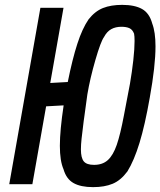

<svg xmlns="http://www.w3.org/2000/svg" viewBox="-20 -757 659 789"><path d="M241 -61.5Q226 -96 226 -158Q226 -221 241.5 -324L169.5 -320L113 0H18L146 -725H241L186.5 -416L258.5 -420Q277.5 -514.5 297.8 -577Q318 -639.5 344 -677.5Q370.5 -711 403.2 -724Q436 -737 482 -737Q533.5 -737 563.8 -720Q594 -703 605.5 -660.5Q619 -625 619 -566.5Q619 -486.5 595.5 -356Q575.5 -242 553.2 -169.5Q531 -97 503.5 -52.5Q476 -15.5 442.8 -1.8Q409.5 12 362.5 12Q311.5 12 282 -4.8Q252.5 -21.5 241 -61.5ZM489 -281.5 514 -412.5Q522.5 -462 527.8 -509.5Q533 -557 533 -588.5Q533 -608.5 531 -618.5Q524.5 -635.5 511.8 -641.2Q499 -647 479 -647Q455 -647 437.2 -637.2Q419.5 -627.5 407.5 -605Q394 -586.5 372 -510.5Q350 -434.5 339 -369L326 -274Q325 -265 324 -260Q318 -212 315.2 -187Q312.5 -162 312.5 -143Q312.5 -108.5 324.2 -94Q336 -79.5 366.5 -79.5Q401.5 -79.5 423.2 -99.2Q445 -119 459.8 -161.8Q474.5 -204.5 489 -281.5Z"/></svg>

Font: JuliaMono Medium
Style: Italic
Weight: 500
Italic angle: -9°
Monospace: yes
Designer: cormullion
Foundry: corm
Version: Version 0.054; ttfautohint (v1.8.4)